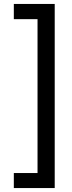

<svg xmlns="http://www.w3.org/2000/svg" viewBox="-20 -836 362 972"><path d="M257 116H50V40H170V-739H50V-816H257Z"/></svg>

Font: FiraGOUPP
Style: Medium
Weight: 400
Designer: bBox Type
Foundry: bBox Type GmbH
Version: Version 1.001